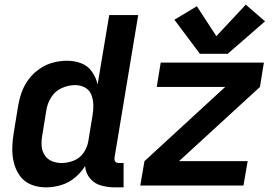

<svg xmlns="http://www.w3.org/2000/svg" viewBox="-20 -800 1192 828"><path d="M842 -568H962L1123 -708L1040 -780L913 -644L829 -773L732 -715ZM178 8Q210 8 242.5 -1.5Q275 -11 302 -33Q329 -55 347 -84Q349 -54 368 -31Q387 -8 416 0Q445 8 476 8H513V-97H494Q487 -97 481.5 -99.5Q476 -102 474.5 -108Q473 -114 474 -121L576 -735H451L401 -436Q394 -466 376.5 -491Q359 -516 330.5 -527Q302 -538 269 -538Q239 -538 208.5 -530Q178 -522 150.5 -503Q123 -484 103.5 -458Q84 -432 73.5 -402Q63 -372 58 -342L40 -232Q34 -198 33 -164.5Q32 -131 39.5 -99.5Q47 -68 65.5 -42Q84 -16 114 -4Q144 8 178 8ZM585 0H1030L1048 -105H752L1101 -425L1118 -530H673L656 -425H951L603 -105ZM246 -97Q224 -97 204 -105Q184 -113 172.5 -131Q161 -149 159.5 -170.5Q158 -192 162 -215L180 -325Q184 -353 200.5 -380Q217 -407 246 -420Q275 -433 304 -433Q327 -433 346.5 -422.5Q366 -412 374 -391Q382 -370 382.5 -347.5Q383 -325 379 -302L361 -192Q357 -166 341 -142Q325 -118 298.5 -107.5Q272 -97 246 -97Z"/></svg>

Font: Iosevka Sparkle
Style: Bold Italic
Weight: 700
Italic angle: -9°
Designer: Belleve Invis
Foundry: Belleve Invis
Version: Version 4.5.0; ttfautohint (v1.8.3)